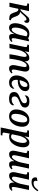

<svg xmlns="http://www.w3.org/2000/svg" viewBox="2078 -2910 1073 5268"><g transform="rotate(90 2614.0 -276.5)"><path d="M495 5H526L537 -42H527Q500 -42 483.5 -63Q467 -84 448 -132L427 -187Q407 -238 380.5 -263Q354 -288 307 -292Q328 -307 351.5 -334.5Q375 -362 413 -404Q438 -429 461 -448Q484 -467 509 -467Q532 -467 541 -448.5Q550 -430 550 -404Q608 -409 608 -480Q608 -546 534 -546Q484 -546 453 -514Q422 -482 381 -435Q352 -400 333.5 -377.5Q315 -355 298 -338Q263 -299 234 -299L285 -536H83L72 -489H90Q115 -489 128.5 -481Q142 -473 142 -447Q142 -433 138.5 -416.5Q135 -400 133 -387L53 0H171L222 -245Q266 -244 281.5 -228Q297 -212 310 -171L334 -104Q354 -43 388 -19Q422 5 495 5Z M739 10Q800 10 841 -29Q882 -68 916 -138H920Q916 -121 914 -107Q912 -93 912 -75Q912 10 994 10Q1041 10 1074 -10.5Q1107 -31 1130 -48L1114 -84Q1098 -74 1086 -67Q1074 -60 1059 -60Q1027 -60 1027 -111Q1027 -130 1034.5 -167Q1042 -204 1045 -218L1114 -535H1071L1028 -512Q980 -546 902 -546Q811 -546 747.5 -483Q684 -420 650.5 -331Q617 -242 617 -163Q617 -85 647.5 -37.5Q678 10 739 10ZM790 -61Q767 -61 752 -81.5Q737 -102 737 -161Q737 -219 757.5 -296.5Q778 -374 817.5 -432.5Q857 -491 912 -491Q958 -491 976 -461L940 -291Q921 -201 877 -131Q833 -61 790 -61Z M1860 10Q1908 10 1940.5 -11Q1973 -32 1995 -54L1977 -85Q1945 -61 1919 -61Q1888 -61 1888 -111Q1888 -130 1892.5 -158Q1897 -186 1904 -215L1925 -315Q1931 -344 1938 -377.5Q1945 -411 1945 -435Q1945 -479 1923 -512Q1901 -545 1844 -545Q1789 -545 1744.5 -515.5Q1700 -486 1664 -420H1661Q1664 -430 1664 -439Q1664 -481 1642.5 -513Q1621 -545 1566 -545Q1472 -545 1394 -426H1390L1408 -536H1213L1203 -489H1220Q1272 -489 1272 -450Q1272 -439 1269.5 -427Q1267 -415 1265 -402L1182 0H1301L1353 -256Q1362 -300 1385.5 -350Q1409 -400 1440 -435.5Q1471 -471 1501 -471Q1527 -471 1534.5 -454.5Q1542 -438 1542 -419Q1542 -394 1534.5 -355Q1527 -316 1523 -295L1509 -238Q1497 -186 1484.5 -112Q1472 -38 1469 0H1591Q1593 -26 1599 -68Q1605 -110 1612 -152Q1619 -194 1625 -216L1638 -276Q1648 -320 1670 -365.5Q1692 -411 1720 -442.5Q1748 -474 1776 -473Q1803 -473 1811.5 -456.5Q1820 -440 1820 -418Q1820 -392 1812 -353.5Q1804 -315 1800 -296L1785 -224Q1775 -180 1770.5 -150.5Q1766 -121 1766 -101Q1766 -58 1787.5 -24Q1809 10 1860 10Z M2240 10Q2326 10 2370 -30Q2414 -70 2414 -108Q2414 -127 2405 -136Q2386 -107 2350 -83.5Q2314 -60 2270 -60Q2223 -60 2196.5 -93.5Q2170 -127 2170 -183Q2170 -214 2174 -229H2209Q2322 -229 2401.5 -287.5Q2481 -346 2481 -432Q2481 -546 2351 -546Q2252 -546 2185 -488.5Q2118 -431 2084 -348.5Q2050 -266 2050 -191Q2050 -92 2107 -41Q2164 10 2240 10ZM2180 -279Q2194 -357 2230.5 -425.5Q2267 -494 2318 -494Q2366 -494 2366 -429Q2366 -358 2315 -318.5Q2264 -279 2190 -279Z M2685 10Q2783 10 2826 -25Q2869 -60 2869 -101Q2869 -111 2866.5 -118.5Q2864 -126 2864 -130Q2841 -102 2801 -81Q2761 -60 2713 -60Q2627 -60 2627 -135Q2627 -190 2659.5 -216.5Q2692 -243 2748 -266Q2787 -282 2829 -299Q2871 -316 2900.5 -345.5Q2930 -375 2930 -430Q2930 -483 2889.5 -514.5Q2849 -546 2765 -546Q2664 -546 2631 -511.5Q2598 -477 2598 -445Q2598 -426 2601 -419Q2623 -441 2659 -460Q2695 -479 2741 -479Q2782 -479 2797 -460.5Q2812 -442 2812 -419Q2813 -372 2780.5 -347Q2748 -322 2700 -302Q2656 -283 2611 -264Q2566 -245 2536 -213.5Q2506 -182 2506 -125Q2506 10 2685 10Z M3165 10Q3266 10 3331.5 -49Q3397 -108 3428 -190.5Q3459 -273 3459 -344Q3459 -451 3406 -498.5Q3353 -546 3279 -546Q3177 -546 3111.5 -487Q3046 -428 3014.5 -345Q2983 -262 2983 -192Q2983 -88 3035.5 -39Q3088 10 3165 10ZM3181 -51Q3103 -51 3103 -168Q3103 -224 3121 -299Q3139 -374 3174.5 -430.5Q3210 -487 3262 -487Q3340 -487 3340 -370Q3340 -312 3322.5 -237.5Q3305 -163 3269.5 -107Q3234 -51 3181 -51Z M3478 240H3689L3698 193H3672Q3646 193 3632 186.5Q3618 180 3618 157Q3618 129 3626 100L3638 39Q3642 21 3644 5.5Q3646 -10 3646 -8Q3685 12 3730 9Q3829 8 3893.5 -57Q3958 -122 3990 -210.5Q4022 -299 4022 -372Q4022 -457 3988 -501.5Q3954 -546 3895 -546Q3833 -546 3793.5 -506Q3754 -466 3728 -417H3723L3744 -536H3563L3553 -489H3568Q3621 -489 3621 -453Q3621 -441 3618.5 -427.5Q3616 -414 3612 -396ZM3729 -44Q3705 -44 3688 -52.5Q3671 -61 3664 -70L3704 -259Q3714 -305 3736 -355Q3758 -405 3787 -440Q3816 -475 3847 -475Q3880 -475 3891 -442Q3902 -409 3902 -370Q3902 -329 3890.5 -273.5Q3879 -218 3856.5 -165.5Q3834 -113 3802 -78.5Q3770 -44 3729 -44Z M4494 10Q4545 10 4575.5 -11.5Q4606 -33 4627 -54L4610 -85Q4577 -61 4553 -61Q4523 -61 4523 -108Q4523 -153 4537 -214L4605 -536H4484L4438 -312Q4426 -258 4400.5 -201.5Q4375 -145 4343.5 -106.5Q4312 -68 4281 -68Q4260 -68 4249.5 -84.5Q4239 -101 4239 -124Q4239 -146 4246 -183Q4253 -220 4259 -248L4323 -536H4123L4113 -489H4128Q4181 -489 4181 -453Q4181 -440 4177 -419Q4173 -398 4169 -379L4135 -223Q4129 -197 4122 -163.5Q4115 -130 4115 -102Q4115 -59 4136.5 -25Q4158 9 4210 9Q4273 9 4315 -25.5Q4357 -60 4402 -129H4406Q4402 -98 4402 -85Q4402 -49 4421.5 -19.5Q4441 10 4494 10Z M5082 10Q5133 10 5163.5 -11.5Q5194 -33 5215 -54L5198 -85Q5165 -61 5141 -61Q5111 -61 5111 -108Q5111 -153 5125 -214L5193 -536H5072L5026 -312Q5014 -258 4988.5 -201.5Q4963 -145 4931.5 -106.5Q4900 -68 4869 -68Q4848 -68 4837.5 -84.5Q4827 -101 4827 -124Q4827 -146 4834 -183Q4841 -220 4847 -248L4911 -536H4711L4701 -489H4716Q4769 -489 4769 -453Q4769 -440 4765 -419Q4761 -398 4757 -379L4723 -223Q4717 -197 4710 -163.5Q4703 -130 4703 -102Q4703 -59 4724.5 -25Q4746 9 4798 9Q4861 9 4903 -25.5Q4945 -60 4990 -129H4994Q4990 -98 4990 -85Q4990 -49 5009.5 -19.5Q5029 10 5082 10ZM4980 -606Q5047 -606 5095 -633.5Q5143 -661 5175 -698.5Q5207 -736 5228 -768L5198 -793Q5172 -752 5124.5 -707Q5077 -662 5003 -662Q4967 -662 4954 -678.5Q4941 -695 4941 -720Q4941 -747 4948 -768L4854 -751Q4846 -727 4846 -707Q4846 -664 4876 -635Q4906 -606 4980 -606Z"/></g></svg>

Font: Noto Serif SemiCondensed Semi
Style: Italic
Weight: 600
Width: 4
Italic angle: -12°
Designer: Monotype Design Team
Foundry: Monotype Imaging Inc.
Version: Version 1.901